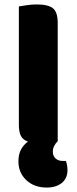

<svg xmlns="http://www.w3.org/2000/svg" viewBox="-20 -637 345 865"><path d="M63 90Q63 59 74.5 37Q86 15 106 1Q83 -7 74 -25Q65 -43 65 -75V-608Q77 -610 100 -613.5Q123 -617 146 -617Q196 -617 218 -600Q240 -583 240 -534V-1Q218 21 218 46Q218 66 230.5 77Q243 88 261 88H277Q284 109 284 129Q284 167 258 187.5Q232 208 191 208Q134 208 98.5 174.5Q63 141 63 90Z"/></svg>

Font: Baloo Thambi 2 ExtraBold
Style: Regular
Weight: 800
Designer: Aadarsh Rajan and Ek Type
Foundry: Ek Type
Version: Version 1.640;hotconv 1.0.111;makeotfexe 2.5.65597; ttfautoh